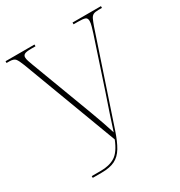

<svg xmlns="http://www.w3.org/2000/svg" viewBox="-169 -831 888 948"><g transform="rotate(-30 275.0 -357.0)"><path d="M85 0V-10H137Q186 -10 218 -30Q250 -50 274 -110L71 -651Q59 -682 50 -693Q41 -704 15 -704H0V-714H165V-704H141Q112 -704 102.5 -698.5Q93 -693 93 -682Q93 -673 97 -660.5Q101 -648 106 -635L238 -284Q255 -239 265.5 -208Q276 -177 287 -143Q300 -185 317 -235Q334 -285 352 -338L444 -616Q449 -632 454 -649.5Q459 -667 459 -679Q459 -695 448 -699.5Q437 -704 407 -704H382V-714H544V-704H524Q504 -704 494.5 -699Q485 -694 479 -681.5Q473 -669 464 -644L298 -148Q280 -94 260.5 -61.5Q241 -29 212 -14.5Q183 0 136 0Z"/></g></svg>

Font: Noto Serif Display Condensed Thin
Style: Regular
Weight: 100
Width: 3
Designer: Monotype Design Team
Foundry: Monotype Imaging Inc.
Version: Version 2.009